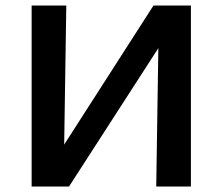

<svg xmlns="http://www.w3.org/2000/svg" viewBox="-20 -678 809 698"><path d="M154 0V-60L538 -658H615V-595L231 0ZM95 0V-658H221L211 0ZM548 0 558 -658H674V0Z"/></svg>

Font: Ysabeau
Style: Bold
Weight: 700
Designer: Christian Thalmann (Catharsis Fonts)
Version: Version 2.000;gftools[0.9.27.dev2+g8671c4b]